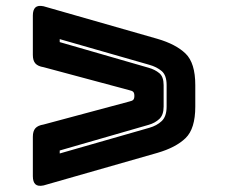

<svg xmlns="http://www.w3.org/2000/svg" viewBox="-20 -680 754 643"><path d="M507 -168 126 -59Q107 -55 98.5 -63Q90 -71 90 -90V-222Q90 -241 98.5 -250.5Q107 -260 126 -263L413 -340Q423 -342 426.5 -346Q430 -350 430 -359Q430 -368 426.5 -372Q423 -376 413 -378L126 -455Q107 -458 98.5 -467.5Q90 -477 90 -496V-628Q90 -647 98.5 -655Q107 -663 126 -659L507 -550Q569 -532 601.5 -500.5Q634 -469 634 -395V-323Q634 -249 601.5 -217.5Q569 -186 507 -168ZM480 -252Q505 -259 521.5 -274.5Q538 -290 538 -323V-395Q538 -428 521.5 -442Q505 -456 480 -463L180 -549V-539L478 -453Q499 -447 513.5 -435Q528 -423 528 -395V-323Q528 -295 513.5 -281.5Q499 -268 478 -262L180 -176V-166Z"/></svg>

Font: Bungee Inline
Style: Regular
Weight: 400
Version: Version 1.000;PS 1.0;hotconv 1.0.72;makeotf.lib2.5.5900